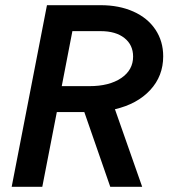

<svg xmlns="http://www.w3.org/2000/svg" viewBox="-20 -720 657 740"><path d="M609 -503Q609 -427 559 -373Q509 -319 423 -299L528 0H405L305 -288H199L143 0H25L161 -700H368Q439 -700 494 -675.5Q549 -651 579 -606Q609 -561 609 -503ZM493 -502Q493 -547 459.5 -573.5Q426 -600 368 -600H259L218 -388H325Q401 -388 447 -419Q493 -450 493 -502Z"/></svg>

Font: MedMera Sans Semibold
Style: Italic
Weight: 600
Italic angle: -11°
Designer: Kasper Nordkvist
Foundry: UNCUT.wtf
Version: Version 1.300